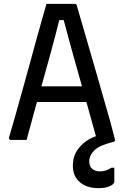

<svg xmlns="http://www.w3.org/2000/svg" viewBox="-20 -726 640 996"><path d="M141 -278H362Q374 -278 385.5 -278Q397 -278 408 -278L436 -288L455 -197H151Q148 -197 145.5 -198.5Q143 -200 141.5 -202.5Q140 -205 140 -208ZM118 0Q98 0 78 0Q58 0 37 0Q33 0 30.5 -2Q28 -4 27 -7Q26 -10 27 -14Q38 -50 51 -96Q64 -142 78.5 -194Q93 -246 108.5 -301.5Q124 -357 139 -412Q154 -467 168.5 -520Q183 -573 196.5 -620Q210 -667 221 -706Q261 -706 298.5 -706Q336 -706 367 -706Q371 -706 373.5 -704.5Q376 -703 377.5 -701Q379 -699 379 -695Q399 -626 420 -554Q441 -482 462.5 -407.5Q484 -333 506 -256Q528 -179 551 -99Q557 -74 564 -49.5Q571 -25 577 0Q556 0 535.5 0Q515 0 497 0Q491 0 487.5 -1.5Q484 -3 481.5 -8.5Q479 -14 476 -25Q458 -90 439 -158.5Q420 -227 401 -293.5Q382 -360 364.5 -423Q347 -486 332 -541Q317 -596 306 -639L329 -622H269L292 -639Q281 -595 267.5 -543.5Q254 -492 237.5 -431.5Q221 -371 201.5 -302.5Q182 -234 161 -158.5Q140 -83 118 0ZM520 -30Q529 -31 542.5 -24.5Q556 -18 577 0Q577 4 575 6.5Q573 9 565 11Q497 27 470 53.5Q443 80 443 111Q443 137 458.5 150Q474 163 498 163Q516 163 530 158Q544 153 558 144H573Q573 151 573 160Q573 169 573 182Q573 195 573 216Q573 229 550 239.5Q527 250 492 250Q430 250 394 219Q358 188 358 134Q358 85 383 50Q408 15 445 -5Q482 -25 520 -30Z"/></svg>

Font: Recursive Monospace
Style: Regular
Weight: 400
Version: Version 1.047